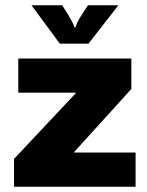

<svg xmlns="http://www.w3.org/2000/svg" viewBox="-20 -716 554 725"><path d="M266 -366H49V-495H476V-380L260 -142V-140H492V-11H33V-116L266 -364ZM427 -696 314 -551H206L99 -696H215Q226 -679 240.5 -655Q255 -631 262 -612H265Q270 -631 285.5 -655Q301 -679 312 -696Z"/></svg>

Font: Bakbak One
Style: Regular
Weight: 400
Designer: Saumya Kishore and Sanchit Sawaria
Foundry: A Good Feeling
Version: Version 1.003; ttfautohint (v1.8.3)